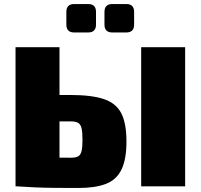

<svg xmlns="http://www.w3.org/2000/svg" viewBox="-20 -924 995 952"><path d="M331 -453Q435 -453 495.5 -432.5Q556 -412 581.5 -362Q607 -312 607 -223Q607 -133 582 -82.5Q557 -32 504.5 -12Q452 8 370 8Q301 8 249 7.5Q197 7 153 5Q109 3 63 0L78 -145Q102 -144 170.5 -143Q239 -142 331 -142Q356 -142 368 -149Q380 -156 384.5 -175.5Q389 -195 389 -231Q389 -268 384.5 -287.5Q380 -307 368 -314.5Q356 -322 331 -322H76V-453ZM275 -690V0H57V-690ZM898 -690V0H680V-690ZM606 -904Q645 -904 645 -865V-802Q645 -763 606 -763H537Q498 -763 498 -802V-865Q498 -904 537 -904ZM417 -904Q456 -904 456 -865V-802Q456 -763 417 -763H348Q309 -763 309 -802V-865Q309 -904 348 -904Z"/></svg>

Font: Exo 2 Black
Style: Regular
Weight: 900
Designer: Natanael Gama
Foundry: Natanael Gama
Version: Version 2.010